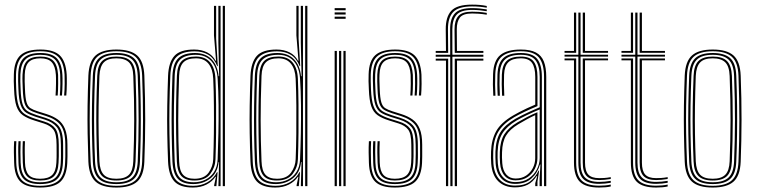

<svg xmlns="http://www.w3.org/2000/svg" viewBox="-20 -826 3359 852"><path d="M157.8 6.2Q98 6.2 71.2 -19.2Q44.5 -44.8 42.8 -103.8Q42 -127.2 41.6 -149.5Q41.2 -171.8 42.8 -199.5H52.5Q51 -171 51.4 -148.8Q51.8 -126.5 52.2 -104Q54 -49 78.4 -25.2Q102.8 -1.5 157.8 -1.5Q214.2 -1.5 240.2 -24.9Q266.2 -48.2 268.8 -102.8Q269.8 -119.5 269.9 -131Q270 -142.5 269.9 -154.2Q269.8 -166 269.8 -183.8Q269.8 -242.5 249.5 -269.9Q229.2 -297.2 184.5 -311.2L144.8 -323.8Q122 -331 108.5 -339.8Q95 -348.5 88.8 -368.8Q82.5 -389 81 -430.5Q80.2 -452 79.8 -464.5Q79.2 -477 80 -495Q81.8 -536.8 99.8 -555.9Q117.8 -575 159.2 -575Q198.2 -575 216.6 -556.2Q235 -537.5 237.8 -493.8Q238.2 -483.2 238.1 -454.8Q238 -426.2 236 -402H226.5Q228.2 -426.2 228.5 -454.5Q228.8 -482.8 228 -493.8Q225.5 -532.5 209.5 -549.9Q193.5 -567.2 159.2 -567.2Q124 -567.2 107.5 -550.4Q91 -533.5 89.8 -495Q89 -477 89.5 -464.1Q90 -451.2 90.8 -430.5Q92.2 -391.2 97.6 -372.6Q103 -354 115 -346.2Q127 -338.5 147.5 -332L187.2 -319.5Q216.5 -310.2 237 -295.4Q257.5 -280.5 268.4 -254.2Q279.2 -228 279.2 -183.8Q279.2 -166 279.4 -154.1Q279.5 -142.2 279.4 -130.8Q279.2 -119.2 278.5 -102.5Q275.5 -45.2 248.1 -19.5Q220.8 6.2 157.8 6.2ZM157.8 -9.2Q108.2 -9.2 85.9 -31.2Q63.5 -53.2 62 -104.2Q61.2 -128 60.9 -150Q60.5 -172 62 -199.5H71.5Q70.5 -172.8 70.6 -151.1Q70.8 -129.5 71.5 -104.5Q73 -57.5 93.1 -37.4Q113.2 -17.2 157.8 -17.2Q204.2 -17.2 225.8 -37.1Q247.2 -57 249.5 -103.2Q250.8 -127.2 250.5 -144.2Q250.2 -161.2 250.2 -183.8Q250.2 -239.8 232.2 -261.9Q214.2 -284 179.5 -295L139 -307.5Q112.8 -315.8 96.4 -326.1Q80 -336.5 71.8 -359.8Q63.5 -383 61.8 -430Q61 -449.5 60.5 -464.8Q60 -480 60.8 -495.5Q62.2 -546.8 85.5 -568.8Q108.8 -590.8 159.2 -590.8Q209.2 -590.8 231.5 -567.9Q253.8 -545 256.8 -494.5Q257.8 -482 257.4 -453.2Q257 -424.5 255 -402H245.5Q247.5 -424.5 247.8 -454.2Q248 -484 247.2 -494Q244.2 -543 223.1 -562.9Q202 -582.8 159.2 -582.8Q113.2 -582.8 92.8 -562.2Q72.2 -541.8 70.5 -495.8Q69.8 -477 70.2 -464.4Q70.8 -451.8 71.5 -430Q73 -385.8 80.1 -364.1Q87.2 -342.5 102.2 -333Q117.2 -323.5 142 -315.5L182 -303Q220.5 -290.8 240.2 -266.8Q260 -242.8 260 -183.8Q260 -158.2 260.2 -143.1Q260.5 -128 259.2 -103.2Q256.8 -53.2 233.4 -31.2Q210 -9.2 157.8 -9.2ZM157.8 -25Q118.5 -25 100.5 -43.4Q82.5 -61.8 81.2 -105Q80.5 -127.2 80.1 -149.1Q79.8 -171 81.2 -199.5H90.8Q89.5 -169.8 89.9 -149Q90.2 -128.2 90.8 -105Q92 -67 107.2 -49.9Q122.5 -32.8 157.8 -32.8Q194 -32.8 211.1 -49.2Q228.2 -65.8 230.2 -103.8Q231.5 -129.5 231.2 -144.9Q231 -160.2 231 -183.8Q231 -232.2 217 -250.8Q203 -269.2 174.2 -278.2L133.5 -291Q101 -301 81.6 -314.6Q62.2 -328.2 53.2 -354.6Q44.2 -381 42.5 -429.5Q41.5 -450.8 41.1 -465.5Q40.8 -480.2 41.5 -496.5Q43.2 -556 71.1 -581.1Q99 -606.2 159.2 -606.2Q218 -606.2 245.1 -580.4Q272.2 -554.5 276 -494.8Q276.8 -483.5 276.5 -454.1Q276.2 -424.8 274.2 -402H264.5Q266.8 -425.5 267 -454.5Q267.2 -483.5 266.5 -494.8Q263 -549.8 238.2 -574.1Q213.5 -598.5 159.2 -598.5Q103.2 -598.5 78 -574.5Q52.8 -550.5 51 -495.8Q50.5 -479.2 50.9 -465.5Q51.2 -451.8 52 -429.8Q54 -381.2 62.9 -356.4Q71.8 -331.5 89.8 -319.9Q107.8 -308.2 136.2 -299.2L176.8 -286.5Q209.8 -276.5 225.2 -255.8Q240.8 -235 240.8 -183.8Q240.8 -166 240.9 -154.9Q241 -143.8 240.9 -132.8Q240.8 -121.8 239.8 -103.8Q237.8 -62.2 219 -43.6Q200.2 -25 157.8 -25Z M496.5 6.2Q432.8 6.2 403.9 -20.4Q375 -47 372.2 -108.2Q369.8 -172.5 368.8 -233.2Q367.8 -294 368.6 -357Q369.5 -420 372.2 -490.8Q375 -553.8 404.5 -580Q434 -606.2 496.5 -606.2Q558.8 -606.2 588.4 -580.1Q618 -554 620.5 -490.8Q624.5 -386.8 624.4 -294.1Q624.2 -201.5 620.5 -108.2Q618 -45.8 588.5 -19.8Q559 6.2 496.5 6.2ZM496.5 -1.5Q554.5 -1.5 581.5 -26.1Q608.5 -50.8 610.8 -108.8Q614.5 -200 614.6 -292.1Q614.8 -384.2 610.8 -490.5Q608.5 -549 581.5 -573.8Q554.5 -598.5 496.5 -598.5Q438 -598.5 411.2 -573.6Q384.5 -548.8 382.2 -490.5Q379.5 -419.8 378.5 -356.9Q377.5 -294 378.5 -233.5Q379.5 -173 382.2 -108.8Q384.5 -51.2 411.2 -26.4Q438 -1.5 496.5 -1.5ZM496.5 -9.2Q442.2 -9.2 418.2 -32.8Q394.2 -56.2 392 -109Q389.2 -174 388.2 -234.1Q387.2 -294.2 388.2 -356.6Q389.2 -419 392 -490Q394.2 -544 418.6 -567.4Q443 -590.8 496.5 -590.8Q548 -590.8 573.5 -568.4Q599 -546 601 -490Q603.8 -419.5 604.5 -355.1Q605.2 -290.8 604.4 -229.9Q603.5 -169 601 -109.2Q599 -55 574.1 -32.1Q549.2 -9.2 496.5 -9.2ZM496.5 -17.2Q545.2 -17.2 567.2 -38.8Q589.2 -60.2 591.2 -109.8Q595 -204.2 595.1 -293.8Q595.2 -383.2 591.2 -489.5Q589.2 -541 566.4 -561.9Q543.5 -582.8 496.5 -582.8Q447.8 -582.8 425.9 -561.1Q404 -539.5 401.8 -489.5Q399 -420 398 -358.1Q397 -296.2 398 -235.6Q399 -175 401.8 -109.5Q404 -59.8 426.1 -38.5Q448.2 -17.2 496.5 -17.2ZM496.5 -25Q453 -25 433.1 -44.8Q413.2 -64.5 411.5 -109.8Q409 -171 407.9 -230.1Q406.8 -289.2 407.6 -352.6Q408.5 -416 411.5 -489.5Q413.2 -535.8 433.4 -555.4Q453.5 -575 496.5 -575Q540 -575 559.8 -555.1Q579.5 -535.2 581.5 -489Q585.5 -382 585.4 -292.8Q585.2 -203.5 581.5 -110Q579.5 -64.2 559.6 -44.6Q539.8 -25 496.5 -25ZM496.5 -32.8Q534.8 -32.8 552.4 -50.8Q570 -68.8 571.5 -110.2Q575.2 -202.5 575.5 -290.9Q575.8 -379.2 571.5 -488.8Q570 -531.8 552 -549.5Q534 -567.2 496.5 -567.2Q458 -567.2 440.6 -549Q423.2 -530.8 421.2 -489.2Q418.5 -415.2 417.6 -352.2Q416.8 -289.2 417.8 -230.5Q418.8 -171.8 421.2 -110Q423.2 -69.5 440.2 -51.1Q457.2 -32.8 496.5 -32.8Z M978.2 0H968.5V-800H978.2ZM958.8 0H949.2L952.2 -106.8H950.2Q945.5 -59.5 913.5 -34.4Q881.5 -9.2 837.8 -9.2Q791.2 -9.2 769.5 -32.4Q747.8 -55.5 745.2 -109.5Q742.8 -171.8 741.9 -232.5Q741 -293.2 741.9 -356.5Q742.8 -419.8 745.2 -489.2Q747.5 -544.5 771.2 -567.6Q795 -590.8 845.5 -590.8Q890.8 -590.8 917.9 -564Q945 -537.2 950 -488H952.5L949 -636.5V-800H958.8ZM840 -17.2Q868.2 -17.2 891.8 -28.8Q915.2 -40.2 929.9 -63Q944.5 -85.8 945.8 -119Q948 -172 949.2 -234.5Q950.5 -297 949.9 -359.9Q949.2 -422.8 945.8 -476.8Q943.8 -510.2 931.9 -533.9Q920 -557.5 899.2 -570.1Q878.5 -582.8 849 -582.8Q801.5 -582.8 779.2 -561.5Q757 -540.2 755.2 -489.5Q752.8 -419.2 751.9 -357Q751 -294.8 751.9 -234.5Q752.8 -174.2 755.2 -109.5Q757.2 -60 776.9 -38.6Q796.5 -17.2 840 -17.2ZM842.8 -25Q803 -25 784.9 -44.8Q766.8 -64.5 764.8 -109.8Q762.5 -172.2 761.6 -231.9Q760.8 -291.5 761.5 -354.5Q762.2 -417.5 765 -490Q766.8 -535.5 786.5 -555.4Q806.2 -575.2 849.5 -575.2Q890.2 -575.2 912.2 -549.4Q934.2 -523.5 936 -476.8Q938.2 -426 938.9 -363.5Q939.5 -301 938.9 -237.4Q938.2 -173.8 936.2 -119.2Q935.2 -84.2 913.4 -54.6Q891.5 -25 842.8 -25ZM843.2 -32.8Q886.5 -32.8 905.9 -60.1Q925.2 -87.5 926.2 -119.5Q928.2 -170 929 -231.9Q929.8 -293.8 929.2 -357.2Q928.8 -420.8 926.2 -476.5Q924.5 -519.5 905.1 -543.4Q885.8 -567.2 849.8 -567.2Q811.2 -567.2 793.8 -549.1Q776.2 -531 774.8 -489.8Q770.8 -380.2 770.9 -290.4Q771 -200.5 774.8 -110.5Q776.2 -68.2 792.5 -50.5Q808.8 -32.8 843.2 -32.8ZM835.8 6.2Q779 6.2 753.8 -20.9Q728.5 -48 725.8 -109Q723.2 -173.5 722.2 -234.1Q721.2 -294.8 722.2 -357.2Q723.2 -419.8 725.8 -489.5Q728.2 -549.5 753.9 -577.9Q779.5 -606.2 841.2 -606.2Q874.5 -606.2 899.2 -593.5Q924 -580.8 936.5 -556.5H938.8L929.5 -669V-800H939.2V-654.5L946.5 -532.5H944Q929 -569 903.4 -583.6Q877.8 -598.2 844 -598.2Q789.2 -598.2 763.6 -573.5Q738 -548.8 735.8 -490.5Q732.8 -418.2 731.9 -355.2Q731 -292.2 732 -232.2Q733 -172.2 735.8 -108.8Q738.2 -50.8 762.2 -26.1Q786.2 -1.5 837.5 -1.5Q872.2 -1.5 899.9 -17Q927.5 -32.5 942.8 -62H945.5L940.2 0H930.5V-4.8L938.2 -41.5H936Q922 -20.5 896.2 -7.1Q870.5 6.2 835.8 6.2Z M1344 0H1334.2V-800H1344ZM1324.5 0H1315L1318 -106.8H1316Q1311.2 -59.5 1279.2 -34.4Q1247.2 -9.2 1203.5 -9.2Q1157 -9.2 1135.2 -32.4Q1113.5 -55.5 1111 -109.5Q1108.5 -171.8 1107.6 -232.5Q1106.8 -293.2 1107.6 -356.5Q1108.5 -419.8 1111 -489.2Q1113.2 -544.5 1137 -567.6Q1160.8 -590.8 1211.2 -590.8Q1256.5 -590.8 1283.6 -564Q1310.8 -537.2 1315.8 -488H1318.2L1314.8 -636.5V-800H1324.5ZM1205.8 -17.2Q1234 -17.2 1257.5 -28.8Q1281 -40.2 1295.6 -63Q1310.2 -85.8 1311.5 -119Q1313.8 -172 1315 -234.5Q1316.2 -297 1315.6 -359.9Q1315 -422.8 1311.5 -476.8Q1309.5 -510.2 1297.6 -533.9Q1285.8 -557.5 1265 -570.1Q1244.2 -582.8 1214.8 -582.8Q1167.2 -582.8 1145 -561.5Q1122.8 -540.2 1121 -489.5Q1118.5 -419.2 1117.6 -357Q1116.8 -294.8 1117.6 -234.5Q1118.5 -174.2 1121 -109.5Q1123 -60 1142.6 -38.6Q1162.2 -17.2 1205.8 -17.2ZM1208.5 -25Q1168.8 -25 1150.6 -44.8Q1132.5 -64.5 1130.5 -109.8Q1128.2 -172.2 1127.4 -231.9Q1126.5 -291.5 1127.2 -354.5Q1128 -417.5 1130.8 -490Q1132.5 -535.5 1152.2 -555.4Q1172 -575.2 1215.2 -575.2Q1256 -575.2 1278 -549.4Q1300 -523.5 1301.8 -476.8Q1304 -426 1304.6 -363.5Q1305.2 -301 1304.6 -237.4Q1304 -173.8 1302 -119.2Q1301 -84.2 1279.1 -54.6Q1257.2 -25 1208.5 -25ZM1209 -32.8Q1252.2 -32.8 1271.6 -60.1Q1291 -87.5 1292 -119.5Q1294 -170 1294.8 -231.9Q1295.5 -293.8 1295 -357.2Q1294.5 -420.8 1292 -476.5Q1290.2 -519.5 1270.9 -543.4Q1251.5 -567.2 1215.5 -567.2Q1177 -567.2 1159.5 -549.1Q1142 -531 1140.5 -489.8Q1136.5 -380.2 1136.6 -290.4Q1136.8 -200.5 1140.5 -110.5Q1142 -68.2 1158.2 -50.5Q1174.5 -32.8 1209 -32.8ZM1201.5 6.2Q1144.8 6.2 1119.5 -20.9Q1094.2 -48 1091.5 -109Q1089 -173.5 1088 -234.1Q1087 -294.8 1088 -357.2Q1089 -419.8 1091.5 -489.5Q1094 -549.5 1119.6 -577.9Q1145.2 -606.2 1207 -606.2Q1240.2 -606.2 1265 -593.5Q1289.8 -580.8 1302.2 -556.5H1304.5L1295.2 -669V-800H1305V-654.5L1312.2 -532.5H1309.8Q1294.8 -569 1269.1 -583.6Q1243.5 -598.2 1209.8 -598.2Q1155 -598.2 1129.4 -573.5Q1103.8 -548.8 1101.5 -490.5Q1098.5 -418.2 1097.6 -355.2Q1096.8 -292.2 1097.8 -232.2Q1098.8 -172.2 1101.5 -108.8Q1104 -50.8 1128 -26.1Q1152 -1.5 1203.2 -1.5Q1238 -1.5 1265.6 -17Q1293.2 -32.5 1308.5 -62H1311.2L1306 0H1296.2V-4.8L1304 -41.5H1301.8Q1287.8 -20.5 1262 -7.1Q1236.2 6.2 1201.5 6.2Z M1465 -780.5V-790H1513.8V-780.5ZM1465 -742.5V-752H1513.8V-742.5ZM1465 -761.5V-771H1513.8V-761.5ZM1504 0V-600H1513.8V0ZM1465 0V-600H1474.8V0ZM1484.5 0V-600H1494.2V0Z M1732 6.2Q1672.2 6.2 1645.5 -19.2Q1618.8 -44.8 1617 -103.8Q1616.2 -127.2 1615.9 -149.5Q1615.5 -171.8 1617 -199.5H1626.8Q1625.2 -171 1625.6 -148.8Q1626 -126.5 1626.5 -104Q1628.2 -49 1652.6 -25.2Q1677 -1.5 1732 -1.5Q1788.5 -1.5 1814.5 -24.9Q1840.5 -48.2 1843 -102.8Q1844 -119.5 1844.1 -131Q1844.2 -142.5 1844.1 -154.2Q1844 -166 1844 -183.8Q1844 -242.5 1823.8 -269.9Q1803.5 -297.2 1758.8 -311.2L1719 -323.8Q1696.2 -331 1682.8 -339.8Q1669.2 -348.5 1663 -368.8Q1656.8 -389 1655.2 -430.5Q1654.5 -452 1654 -464.5Q1653.5 -477 1654.2 -495Q1656 -536.8 1674 -555.9Q1692 -575 1733.5 -575Q1772.5 -575 1790.9 -556.2Q1809.2 -537.5 1812 -493.8Q1812.5 -483.2 1812.4 -454.8Q1812.2 -426.2 1810.2 -402H1800.8Q1802.5 -426.2 1802.8 -454.5Q1803 -482.8 1802.2 -493.8Q1799.8 -532.5 1783.8 -549.9Q1767.8 -567.2 1733.5 -567.2Q1698.2 -567.2 1681.8 -550.4Q1665.2 -533.5 1664 -495Q1663.2 -477 1663.8 -464.1Q1664.2 -451.2 1665 -430.5Q1666.5 -391.2 1671.9 -372.6Q1677.2 -354 1689.2 -346.2Q1701.2 -338.5 1721.8 -332L1761.5 -319.5Q1790.8 -310.2 1811.2 -295.4Q1831.8 -280.5 1842.6 -254.2Q1853.5 -228 1853.5 -183.8Q1853.5 -166 1853.6 -154.1Q1853.8 -142.2 1853.6 -130.8Q1853.5 -119.2 1852.8 -102.5Q1849.8 -45.2 1822.4 -19.5Q1795 6.2 1732 6.2ZM1732 -9.2Q1682.5 -9.2 1660.1 -31.2Q1637.8 -53.2 1636.2 -104.2Q1635.5 -128 1635.1 -150Q1634.8 -172 1636.2 -199.5H1645.8Q1644.8 -172.8 1644.9 -151.1Q1645 -129.5 1645.8 -104.5Q1647.2 -57.5 1667.4 -37.4Q1687.5 -17.2 1732 -17.2Q1778.5 -17.2 1800 -37.1Q1821.5 -57 1823.8 -103.2Q1825 -127.2 1824.8 -144.2Q1824.5 -161.2 1824.5 -183.8Q1824.5 -239.8 1806.5 -261.9Q1788.5 -284 1753.8 -295L1713.2 -307.5Q1687 -315.8 1670.6 -326.1Q1654.2 -336.5 1646 -359.8Q1637.8 -383 1636 -430Q1635.2 -449.5 1634.8 -464.8Q1634.2 -480 1635 -495.5Q1636.5 -546.8 1659.8 -568.8Q1683 -590.8 1733.5 -590.8Q1783.5 -590.8 1805.8 -567.9Q1828 -545 1831 -494.5Q1832 -482 1831.6 -453.2Q1831.2 -424.5 1829.2 -402H1819.8Q1821.8 -424.5 1822 -454.2Q1822.2 -484 1821.5 -494Q1818.5 -543 1797.4 -562.9Q1776.2 -582.8 1733.5 -582.8Q1687.5 -582.8 1667 -562.2Q1646.5 -541.8 1644.8 -495.8Q1644 -477 1644.5 -464.4Q1645 -451.8 1645.8 -430Q1647.2 -385.8 1654.4 -364.1Q1661.5 -342.5 1676.5 -333Q1691.5 -323.5 1716.2 -315.5L1756.2 -303Q1794.8 -290.8 1814.5 -266.8Q1834.2 -242.8 1834.2 -183.8Q1834.2 -158.2 1834.5 -143.1Q1834.8 -128 1833.5 -103.2Q1831 -53.2 1807.6 -31.2Q1784.2 -9.2 1732 -9.2ZM1732 -25Q1692.8 -25 1674.8 -43.4Q1656.8 -61.8 1655.5 -105Q1654.8 -127.2 1654.4 -149.1Q1654 -171 1655.5 -199.5H1665Q1663.8 -169.8 1664.1 -149Q1664.5 -128.2 1665 -105Q1666.2 -67 1681.5 -49.9Q1696.8 -32.8 1732 -32.8Q1768.2 -32.8 1785.4 -49.2Q1802.5 -65.8 1804.5 -103.8Q1805.8 -129.5 1805.5 -144.9Q1805.2 -160.2 1805.2 -183.8Q1805.2 -232.2 1791.2 -250.8Q1777.2 -269.2 1748.5 -278.2L1707.8 -291Q1675.2 -301 1655.9 -314.6Q1636.5 -328.2 1627.5 -354.6Q1618.5 -381 1616.8 -429.5Q1615.8 -450.8 1615.4 -465.5Q1615 -480.2 1615.8 -496.5Q1617.5 -556 1645.4 -581.1Q1673.2 -606.2 1733.5 -606.2Q1792.2 -606.2 1819.4 -580.4Q1846.5 -554.5 1850.2 -494.8Q1851 -483.5 1850.8 -454.1Q1850.5 -424.8 1848.5 -402H1838.8Q1841 -425.5 1841.2 -454.5Q1841.5 -483.5 1840.8 -494.8Q1837.2 -549.8 1812.5 -574.1Q1787.8 -598.5 1733.5 -598.5Q1677.5 -598.5 1652.2 -574.5Q1627 -550.5 1625.2 -495.8Q1624.8 -479.2 1625.1 -465.5Q1625.5 -451.8 1626.2 -429.8Q1628.2 -381.2 1637.1 -356.4Q1646 -331.5 1664 -319.9Q1682 -308.2 1710.5 -299.2L1751 -286.5Q1784 -276.5 1799.5 -255.8Q1815 -235 1815 -183.8Q1815 -166 1815.1 -154.9Q1815.2 -143.8 1815.1 -132.8Q1815 -121.8 1814 -103.8Q1812 -62.2 1793.2 -43.6Q1774.5 -25 1732 -25Z M1978.5 0 1977.8 -574.2H1913.5V-583H1977.8L1977.5 -695.5Q1977.2 -744 1998.9 -767Q2020.5 -790 2074.8 -790Q2092.2 -790 2107.4 -788.5Q2122.5 -787 2140 -784.2V-776.2Q2122 -779.2 2107.1 -780.6Q2092.2 -782 2074.8 -782Q2025.8 -782 2006.5 -760.8Q1987.2 -739.5 1987.2 -695.5L1987.5 -583H2125V-574.2H1987.5L1988.2 0ZM1959 0V-557.2H1913.5V-565.8H1968.8V0ZM1998 0V-565.8H2125V-557.2H2008V0ZM1913.5 -591.5V-600H1959L1958 -695.5Q1957.5 -750.8 1982.6 -778.1Q2007.8 -805.5 2074.8 -805.5Q2093.5 -805.5 2108.9 -804.1Q2124.2 -802.8 2140 -799.5V-791.8Q2123.2 -794.8 2107.9 -796.1Q2092.5 -797.5 2074.8 -797.5Q2015 -797.5 1991.2 -772.8Q1967.5 -748 1967.8 -695.5L1968.8 -591.5ZM1998 -591.5 1997 -695.5Q1996.8 -735.2 2013.8 -754.8Q2030.8 -774.2 2074.8 -774.2Q2089.2 -774.2 2104.5 -773.2Q2119.8 -772.2 2140 -768.8V-760.8Q2119.5 -764 2104 -765.1Q2088.5 -766.2 2074.8 -766.2Q2034.5 -766.2 2020.6 -747.9Q2006.8 -729.5 2007 -695.5L2007.8 -600H2125V-591.5Z M2394.2 0V-484.8Q2394.2 -543.2 2371.4 -570.9Q2348.5 -598.5 2291.2 -598.5Q2236.5 -598.5 2208.2 -576.2Q2180 -554 2177.8 -497Q2176.8 -474.2 2177 -450Q2177.2 -425.8 2178.5 -401.2H2169Q2167.5 -427 2167.2 -451Q2167 -475 2168 -497.2Q2170.2 -557 2200 -581.6Q2229.8 -606.2 2291.2 -606.2Q2333.5 -606.2 2358.1 -593.1Q2382.8 -580 2393.4 -553Q2404 -526 2404 -484.8V0ZM2267.2 -18Q2302 -18 2325.9 -33.9Q2349.8 -49.8 2362.4 -74.4Q2375 -99 2375 -124.5V-340.5Q2345 -328.2 2317.9 -315.1Q2290.8 -302 2271.5 -290.8Q2229 -265.5 2209.5 -234.4Q2190 -203.2 2188.2 -151.8Q2187.8 -136.5 2188 -125.9Q2188.2 -115.2 2189.2 -100.5Q2192.2 -60.8 2212.8 -39.4Q2233.2 -18 2267.2 -18ZM2268 -25.8Q2237.2 -25.8 2219.5 -45.8Q2201.8 -65.8 2199 -101.8Q2197.8 -117 2197.8 -127.2Q2197.8 -137.5 2198 -151Q2199.5 -200.8 2217.9 -230Q2236.2 -259.2 2276.2 -283Q2297 -295.2 2319.4 -306.9Q2341.8 -318.5 2364.8 -328V-124.2Q2364.8 -100.8 2353.9 -78Q2343 -55.2 2321.5 -40.5Q2300 -25.8 2268 -25.8ZM2268.2 -33.8Q2295 -33.8 2314.4 -46.6Q2333.8 -59.5 2344.4 -80.1Q2355 -100.8 2355 -124V-315Q2335.2 -306 2317.6 -296.2Q2300 -286.5 2280.8 -275.2Q2242 -252 2225.5 -224.2Q2209 -196.5 2207.8 -150.5Q2207.5 -138.8 2207.5 -128Q2207.5 -117.2 2208.8 -102Q2211 -69.8 2226.5 -51.8Q2242 -33.8 2268.2 -33.8ZM2265 5.5Q2218.8 5.5 2191.2 -21.5Q2163.8 -48.5 2159.8 -99.2Q2158.8 -113.8 2158.6 -125.9Q2158.5 -138 2159 -153.2Q2160.5 -205.2 2181.6 -243.6Q2202.8 -282 2257.8 -314Q2271.2 -321.8 2286.2 -329.6Q2301.2 -337.5 2318.4 -345.5Q2335.5 -353.5 2355.2 -361.8V-484.8Q2355.2 -526.2 2340.9 -546.8Q2326.5 -567.2 2291.2 -567.2Q2253.8 -567.2 2236 -550Q2218.2 -532.8 2216.8 -494.8Q2216 -475.2 2216.2 -451.1Q2216.5 -427 2217.8 -401.2H2208Q2206.5 -428 2206.4 -452.2Q2206.2 -476.5 2207 -495Q2208.8 -537.8 2228.9 -556.4Q2249 -575 2291.2 -575Q2332.2 -575 2348.6 -552.4Q2365 -529.8 2365 -484.8V-355.2Q2335.5 -343 2308.1 -330Q2280.8 -317 2262.2 -306.2Q2214.8 -278.8 2192.5 -243.4Q2170.2 -208 2168.8 -153Q2168.5 -138 2168.5 -126.2Q2168.5 -114.5 2169.5 -99.8Q2173.2 -53 2198.2 -27.8Q2223.2 -2.5 2265.8 -2.5Q2308.2 -2.5 2332.2 -21Q2356.2 -39.5 2370 -69.2H2372.5L2365 -20.8V0H2355.2V-13L2363.8 -44.8H2361.5Q2344.5 -18 2321.1 -6.2Q2297.8 5.5 2265 5.5ZM2374.5 0V-33L2378.2 -95.8H2376Q2365.2 -58 2338.2 -34Q2311.2 -10 2266.5 -10Q2227.8 -10 2205.1 -33.9Q2182.5 -57.8 2179.5 -100.2Q2178.5 -115.5 2178.4 -126.6Q2178.2 -137.8 2178.5 -152.2Q2180 -205.8 2200.5 -238.9Q2221 -272 2267.2 -298.8Q2280.2 -306.2 2297 -314.6Q2313.8 -323 2333.5 -332Q2353.2 -341 2375 -350V-484.8Q2375 -534 2356.5 -558.4Q2338 -582.8 2291.2 -582.8Q2243.5 -582.8 2221.4 -562.4Q2199.2 -542 2197.2 -495.2Q2196.5 -478 2196.6 -453.1Q2196.8 -428.2 2198.2 -401.2H2188.5Q2187 -427.5 2186.9 -452.4Q2186.8 -477.2 2187.5 -495.5Q2189.5 -546.2 2213.8 -568.5Q2238 -590.8 2291.2 -590.8Q2342.8 -590.8 2363.6 -564.9Q2384.5 -539 2384.5 -484.8V0Z M2639 -10.2Q2589.5 -10.2 2568 -32.2Q2546.5 -54.2 2546.5 -104.8V-574.8H2485.2V-583.2H2546.5V-770H2556.2V-583.2H2678.2V-574.8H2556.2V-104.8Q2556.2 -58.8 2575.5 -38.8Q2594.8 -18.8 2639 -18.8Q2651 -18.8 2663.8 -20Q2676.5 -21.2 2690.2 -23.5V-15Q2678.5 -12.8 2665.2 -11.5Q2652 -10.2 2639 -10.2ZM2639 6.2Q2579 6.2 2553 -19.5Q2527 -45.2 2527 -104.8V-558.2H2485.2V-566.5H2536.8V-104.8Q2536.8 -49.5 2560.4 -25.8Q2584 -2 2639 -2Q2652 -2 2665.4 -3.2Q2678.8 -4.5 2690.2 -7V1.5Q2669.8 6.2 2639 6.2ZM2639 -27Q2600 -27 2583 -45.1Q2566 -63.2 2566 -104.8V-566.5H2678.2V-558.2H2576V-104.8Q2576 -67.5 2590.6 -51.5Q2605.2 -35.5 2639 -35.5Q2647.8 -35.5 2661.2 -36.2Q2674.8 -37 2690.2 -40V-31.8Q2676.2 -29.5 2663.1 -28.2Q2650 -27 2639 -27ZM2485.2 -591.8V-600H2527V-770H2536.8V-591.8ZM2566 -591.8V-770H2576V-600H2678.2V-591.8Z M2891.5 -10.2Q2842 -10.2 2820.5 -32.2Q2799 -54.2 2799 -104.8V-574.8H2737.8V-583.2H2799V-770H2808.8V-583.2H2930.8V-574.8H2808.8V-104.8Q2808.8 -58.8 2828 -38.8Q2847.2 -18.8 2891.5 -18.8Q2903.5 -18.8 2916.2 -20Q2929 -21.2 2942.8 -23.5V-15Q2931 -12.8 2917.8 -11.5Q2904.5 -10.2 2891.5 -10.2ZM2891.5 6.2Q2831.5 6.2 2805.5 -19.5Q2779.5 -45.2 2779.5 -104.8V-558.2H2737.8V-566.5H2789.2V-104.8Q2789.2 -49.5 2812.9 -25.8Q2836.5 -2 2891.5 -2Q2904.5 -2 2917.9 -3.2Q2931.2 -4.5 2942.8 -7V1.5Q2922.2 6.2 2891.5 6.2ZM2891.5 -27Q2852.5 -27 2835.5 -45.1Q2818.5 -63.2 2818.5 -104.8V-566.5H2930.8V-558.2H2828.5V-104.8Q2828.5 -67.5 2843.1 -51.5Q2857.8 -35.5 2891.5 -35.5Q2900.2 -35.5 2913.8 -36.2Q2927.2 -37 2942.8 -40V-31.8Q2928.8 -29.5 2915.6 -28.2Q2902.5 -27 2891.5 -27ZM2737.8 -591.8V-600H2779.5V-770H2789.2V-591.8ZM2818.5 -591.8V-770H2828.5V-600H2930.8V-591.8Z M3142.8 6.2Q3079 6.2 3050.1 -20.4Q3021.2 -47 3018.5 -108.2Q3016 -172.5 3015 -233.2Q3014 -294 3014.9 -357Q3015.8 -420 3018.5 -490.8Q3021.2 -553.8 3050.8 -580Q3080.2 -606.2 3142.8 -606.2Q3205 -606.2 3234.6 -580.1Q3264.2 -554 3266.8 -490.8Q3270.8 -386.8 3270.6 -294.1Q3270.5 -201.5 3266.8 -108.2Q3264.2 -45.8 3234.8 -19.8Q3205.2 6.2 3142.8 6.2ZM3142.8 -1.5Q3200.8 -1.5 3227.8 -26.1Q3254.8 -50.8 3257 -108.8Q3260.8 -200 3260.9 -292.1Q3261 -384.2 3257 -490.5Q3254.8 -549 3227.8 -573.8Q3200.8 -598.5 3142.8 -598.5Q3084.2 -598.5 3057.5 -573.6Q3030.8 -548.8 3028.5 -490.5Q3025.8 -419.8 3024.8 -356.9Q3023.8 -294 3024.8 -233.5Q3025.8 -173 3028.5 -108.8Q3030.8 -51.2 3057.5 -26.4Q3084.2 -1.5 3142.8 -1.5ZM3142.8 -9.2Q3088.5 -9.2 3064.5 -32.8Q3040.5 -56.2 3038.2 -109Q3035.5 -174 3034.5 -234.1Q3033.5 -294.2 3034.5 -356.6Q3035.5 -419 3038.2 -490Q3040.5 -544 3064.9 -567.4Q3089.2 -590.8 3142.8 -590.8Q3194.2 -590.8 3219.8 -568.4Q3245.2 -546 3247.2 -490Q3250 -419.5 3250.8 -355.1Q3251.5 -290.8 3250.6 -229.9Q3249.8 -169 3247.2 -109.2Q3245.2 -55 3220.4 -32.1Q3195.5 -9.2 3142.8 -9.2ZM3142.8 -17.2Q3191.5 -17.2 3213.5 -38.8Q3235.5 -60.2 3237.5 -109.8Q3241.2 -204.2 3241.4 -293.8Q3241.5 -383.2 3237.5 -489.5Q3235.5 -541 3212.6 -561.9Q3189.8 -582.8 3142.8 -582.8Q3094 -582.8 3072.1 -561.1Q3050.2 -539.5 3048 -489.5Q3045.2 -420 3044.2 -358.1Q3043.2 -296.2 3044.2 -235.6Q3045.2 -175 3048 -109.5Q3050.2 -59.8 3072.4 -38.5Q3094.5 -17.2 3142.8 -17.2ZM3142.8 -25Q3099.2 -25 3079.4 -44.8Q3059.5 -64.5 3057.8 -109.8Q3055.2 -171 3054.1 -230.1Q3053 -289.2 3053.9 -352.6Q3054.8 -416 3057.8 -489.5Q3059.5 -535.8 3079.6 -555.4Q3099.8 -575 3142.8 -575Q3186.2 -575 3206 -555.1Q3225.8 -535.2 3227.8 -489Q3231.8 -382 3231.6 -292.8Q3231.5 -203.5 3227.8 -110Q3225.8 -64.2 3205.9 -44.6Q3186 -25 3142.8 -25ZM3142.8 -32.8Q3181 -32.8 3198.6 -50.8Q3216.2 -68.8 3217.8 -110.2Q3221.5 -202.5 3221.8 -290.9Q3222 -379.2 3217.8 -488.8Q3216.2 -531.8 3198.2 -549.5Q3180.2 -567.2 3142.8 -567.2Q3104.2 -567.2 3086.9 -549Q3069.5 -530.8 3067.5 -489.2Q3064.8 -415.2 3063.9 -352.2Q3063 -289.2 3064 -230.5Q3065 -171.8 3067.5 -110Q3069.5 -69.5 3086.5 -51.1Q3103.5 -32.8 3142.8 -32.8Z"/></svg>

Font: Big Shoulders Inline Text ExtraLight
Style: Regular
Weight: 250
Version: Version 2.002